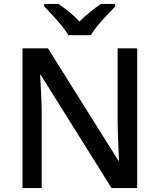

<svg xmlns="http://www.w3.org/2000/svg" viewBox="-20 -961 816 981"><path d="M681 0H550L189 -577H185Q187 -537 190 -485.5Q193 -434 193 -380V0H95V-714H225L585 -140H588Q587 -161 585.5 -193Q584 -225 583 -261.5Q582 -298 581 -330V-714H681ZM330 -781Q316 -804 294 -831Q272 -858 248 -883.5Q224 -909 206 -928V-941H278Q304 -924 332.5 -901Q361 -878 386 -851Q413 -878 441.5 -901Q470 -924 496 -941H569V-928Q551 -909 526.5 -883.5Q502 -858 479.5 -831Q457 -804 444 -781Z"/></svg>

Font: Noto Sans Bengali Medium
Style: Regular
Weight: 500
Designer: Jelle Bosma - Monotype Design Team
Foundry: Monotype Imaging Inc.
Version: Version 2.003; ttfautohint (v1.8.4.7-5d5b)